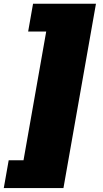

<svg xmlns="http://www.w3.org/2000/svg" viewBox="-59 -797 543 1012"><path d="M-39.1 194.3 -13.2 47.9H64.9L184.6 -630.9H89.4L115.2 -777.3H446.8L275.4 194.3Z"/></svg>

Font: Bevan
Style: Italic
Weight: 400
Italic angle: -10°
Designer: Vernon Adams
Foundry: Vernon Adams
Version: Version 2.100; ttfautohint (v1.8.3)